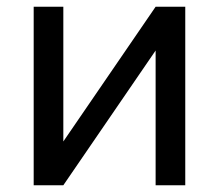

<svg xmlns="http://www.w3.org/2000/svg" viewBox="-20 -550 650 570"><path d="M80 0V-530H168V-130L442 -530H530V0H442V-400L168 0Z"/></svg>

Font: Golos Text VF
Style: Regular
Weight: 400
Designer: A.Korolkova, Vitaly Kuzmin
Foundry: ParaType Ltd
Version: Version 2.003